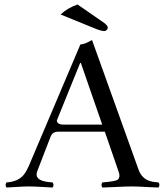

<svg xmlns="http://www.w3.org/2000/svg" viewBox="-20 -838 739 863"><path d="M328.6 -817.9 449.7 -733.9Q464.4 -722.2 464.8 -712.9Q461.9 -700.7 449.7 -698.2Q433.6 -698.7 406.7 -710L252.4 -772.9Q284.2 -802.7 328.6 -817.9ZM260.7 -277.8H439.5L343.3 -555.2H340.3L235.4 -296.4Q236.3 -280.3 260.7 -277.8ZM147.5 -68.8Q131.8 -27.8 196.3 -20Q205.6 -19 216.3 -18.1Q224.6 -6.3 216.3 4.9Q200.7 4.4 171.9 2.4Q131.3 0 108.4 0Q86.4 0 52.7 2.4Q25.4 4.4 9.3 4.9Q1 -6.8 9.3 -18.1Q62.5 -21.5 87.4 -53.2Q99.6 -69.3 109.4 -91.8L341.3 -638.2Q360.4 -638.7 393.6 -658.2L602.5 -76.2Q618.7 -30.3 664.1 -21.5Q674.3 -19.5 692.4 -18.1Q700.7 -6.3 692.4 4.9Q677.2 4.4 645 2.9Q595.7 0 571.3 0Q547.9 0 490.7 2.9Q454.6 4.9 440.4 4.9Q432.1 -6.8 440.4 -18.1Q498.5 -22.5 509.8 -30.8Q521 -41.5 514.6 -62L451.2 -246.1H242.7Q216.8 -246.1 208.5 -226.1Q208 -224.6 207.5 -224.1Z"/></svg>

Font: Linux Libertine Display O
Style: Regular
Weight: 400
Designer: Philipp H. Poll
Foundry: Philipp H. Poll
Version: Version 5.0.9